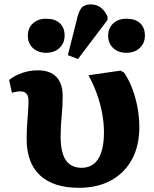

<svg xmlns="http://www.w3.org/2000/svg" viewBox="-20 -860 717 893"><path d="M347 13.5Q228.5 13.5 166.2 -44.5Q104 -102.5 104 -213Q104 -248.5 106.2 -281.5Q108.5 -314.5 110.5 -342.7Q112.5 -371 112.5 -390.5Q112.5 -413.5 103.2 -424.2Q94 -435 75 -435Q65.5 -435 56 -433.5Q46.5 -432 35.5 -428L22.5 -488Q47.5 -508.5 83 -520.8Q118.5 -533 155 -533Q212.5 -533 242 -502.5Q271.5 -472 271.5 -412.5Q271.5 -388.5 270.3 -365.7Q269 -343 266.8 -320.5Q264.5 -298 263.3 -274.2Q262 -250.5 262 -224Q262 -175.5 272.5 -143.5Q283 -111.5 304.8 -95.5Q326.5 -79.5 359 -79.5Q410.5 -79.5 437 -121.3Q463.5 -163 463.5 -244.5Q463.5 -287.5 455.2 -332.3Q447 -377 431 -422.3Q415 -467.5 391.5 -510L540.5 -531.5L557 -522.5Q579.5 -489 595.3 -447.5Q611 -406 619.5 -360.3Q628 -314.5 628 -268.5Q628 -182 593.8 -118.8Q559.5 -55.5 496.5 -21Q433.5 13.5 347 13.5ZM342.5 -585.5 295.5 -603.5 335 -759Q345 -807 359 -823.3Q373 -839.5 402.5 -839.5Q428 -839.5 447.3 -825.8Q466.5 -812 480 -783.5V-767ZM194.5 -614.5Q156.5 -614.5 133 -636.5Q109.5 -658.5 109.5 -694.5Q109.5 -729.5 133.2 -751.3Q157 -773 194.5 -773Q235.5 -773 258 -752.3Q280.5 -731.5 280.5 -694.5Q280.5 -659.5 256.8 -637Q233 -614.5 194.5 -614.5ZM568 -614.5Q529.5 -614.5 506.3 -636.5Q483 -658.5 483 -694.5Q483 -729 506.5 -751Q530 -773 568 -773Q609 -773 631.5 -752.3Q654 -731.5 654 -694.5Q654 -659.5 630.3 -637Q606.5 -614.5 568 -614.5Z"/></svg>

Font: Literata Variable Black
Style: Regular
Weight: 900
Designer: Latin by Veronika Burian and Jose Scaglione. Greek by Irene Vlachou. Cyrillic by Vera Evstafieva.
Foundry: TypeTogether
Version: Version 3.021